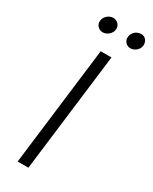

<svg xmlns="http://www.w3.org/2000/svg" viewBox="-239 -997 837 1051"><g transform="rotate(30 179.5 -471.5)"><path d="M130 -845Q109 -845 96 -859.5Q83 -874 85.5 -894Q88 -914 104.5 -928.5Q121 -943 142 -943Q161 -943 174 -928.5Q187 -914 185 -894Q184 -884 178.5 -875Q173 -866 165.5 -859.5Q158 -853 148.5 -849Q139 -845 130 -845ZM305 -845Q285 -845 272 -859.5Q259 -874 262 -894Q263 -907 271 -918.5Q279 -930 291.5 -936.5Q304 -943 317 -943Q330 -943 340 -936.5Q350 -930 355 -918.5Q360 -907 359 -894Q358 -884 353 -875Q348 -866 340.5 -859.5Q333 -853 323.5 -849Q314 -845 305 -845ZM80 0 172 -750H240L148 0Z"/></g></svg>

Font: Orkney Light
Style: LightItalic
Weight: 300
Designer: Samuel Oakes and Alfredo Marco Pradil
Foundry: Alfredo Marco Pradil
Version: 1.0; ttfautohint (v1.5)